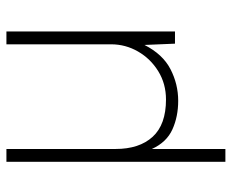

<svg xmlns="http://www.w3.org/2000/svg" viewBox="-82 -483 722 598"><g transform="rotate(-90 279.0 -184.0)"><path d="M74 157V-525H114V-185Q114 -111 152 -69.5Q190 -28 268 -28Q317 -28 356 -52Q395 -76 417.5 -115Q440 -154 440 -199V-525H480V0H442L438 -95Q409 -38 362.5 -14Q316 10 264 10Q215 10 175 -8Q135 -26 114 -72V157Z"/></g></svg>

Font: Readex Pro Light
Style: Regular
Weight: 300
Designer: Bonnie Shaver-Troup, Thomas Jockin
Foundry: Lexend
Version: Version 1.200; ttfautohint (v1.8.3)